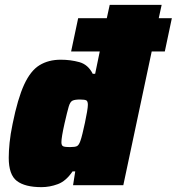

<svg xmlns="http://www.w3.org/2000/svg" viewBox="-20 -763 728 791"><path d="M151 8Q83 8 49.5 -17.5Q16 -43 16 -113Q16 -140 19.5 -175Q23 -210 32 -253Q53 -357 79.5 -414.5Q106 -472 143 -494.5Q180 -517 230 -517Q271 -517 307 -507Q343 -497 362 -459H372L391 -551H273L302 -688H420L432 -743H646L634 -688H688L659 -551H605L488 0H281L290 -57H279Q252 -17 218.5 -4.5Q185 8 151 8ZM268 -157Q289 -157 297 -161Q305 -165 311 -182Q315 -193 320 -213.5Q325 -234 330 -257.5Q335 -281 338.5 -301.5Q342 -322 342 -331Q342 -346 335.5 -349.5Q329 -353 309 -353Q289 -353 279 -348.5Q269 -344 263 -323.5Q257 -303 246 -255Q233 -197 233 -177Q233 -163 241 -160Q249 -157 268 -157Z"/></svg>

Font: Saira Black
Style: Italic
Weight: 900
Italic angle: -12°
Designer: Hector Gatti with collaboration of the Omnibus-Type team
Foundry: Omnibus-Type
Version: Version 1.100; ttfautohint (v1.8.3)